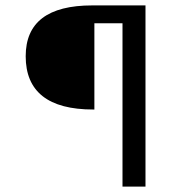

<svg xmlns="http://www.w3.org/2000/svg" viewBox="-20 -690 654 710"><path d="M329 -604V-285H325Q200 -285 137.5 -334.5Q75 -384 75 -482Q75 -576 136.5 -623Q198 -670 321 -670H518V0H433V-604Z"/></svg>

Font: Intel One Mono
Style: Regular
Weight: 400
Monospace: yes
Designer: Fred Shallcrass
Foundry: Frere-Jones Type LLC
Version: Version 1.400;hotconv 1.1.0;makeotfexe 2.6.0;FJTRelease1.4